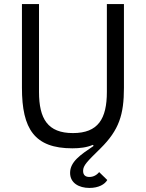

<svg xmlns="http://www.w3.org/2000/svg" viewBox="-20 -718 718 945"><path d="M88 -698V-286C88 -83 150 12 336 12C372 12 407 8 437 -5L441 0C376 44 325 78 325 133C325 183 369 207 420 207C466 207 496 189 508 168L468 129C456 144 439 153 420 153C402 153 389 145 389 123C389 96 409 77 475 12C566 -78 590 -154 590 -286V-698H506V-266C506 -133 463 -63 339 -63C215 -63 172 -133 172 -266V-698Z"/></svg>

Font: LVC Sans
Style: Regular
Weight: 400
Designer: Mike Abbink, Paul van der Laan, Pieter van Rosmalen
Foundry: Bold Monday
Version: Version 3.0